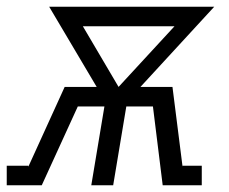

<svg xmlns="http://www.w3.org/2000/svg" viewBox="-60 -550 680 570"><path d="M-40 0V-58H24V-55L30 -68L132 -292H227L86 -530H576L357 -292H452L482 -55V-58H539V0H423L394 -234H315L276 0H211L250 -234H171L64 0ZM292 -292 458 -472H186Z"/></svg>

Font: Iosevka Slab LtExObl
Style: Regular
Weight: 300
Width: 7
Italic angle: -9°
Monospace: yes
Designer: Belleve Invis
Foundry: Belleve Invis
Version: Version 11.1.0; ttfautohint (v1.8.3)